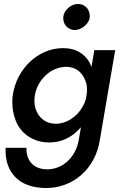

<svg xmlns="http://www.w3.org/2000/svg" viewBox="-20 -712 609 965"><path d="M298 -627C298 -624 298 -622 298 -619C298 -591 319 -562 355 -561C372 -561 389 -568 405 -581C420 -594 429 -608 431 -625C431 -628 431 -630 431 -633C431 -662 410 -691 374 -692C373 -692 372 -692 371 -692C337 -692 302 -662 298 -627ZM8 31C8 36 8 41 8 45C8 148 69 233 212 233C347 233 460 137 482 -10L559 -460H454L440 -376C437 -383 433 -391 430 -398C405 -442 361 -470 300 -470C299 -470 297 -470 296 -470C175 -470 64 -370 44 -233C42 -220 42 -208 42 -196C42 -167 47 -136 59 -106C82 -45 143 4 227 4C288 4 340 -21 380 -65C382 -68 384 -70 387 -73L376 -10C362 78 295 139 218 139C144 139 113 91 113 36C113 34 113 33 113 31ZM155 -232C169 -316 240 -376 312 -376C313 -376 315 -376 316 -376C370 -374 403 -338 415 -288C417 -279 417 -269 417 -259C417 -256 417 -252 417 -249L412 -215C408 -202 403 -189 396 -177C366 -123 313 -90 261 -90C235 -90 214 -97 197 -110C163 -136 153 -175 153 -206C153 -214 154 -223 155 -232Z"/></svg>

Font: Jost Medium
Style: Italic
Weight: 500
Italic angle: -5°
Version: Version 3.710